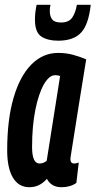

<svg xmlns="http://www.w3.org/2000/svg" viewBox="-20 -772 399 802"><path d="M237 10Q194 10 176 -25Q161 -8 143 1Q125 10 102 10Q58 10 34 -30Q10 -70 10 -144Q10 -272 36.5 -363Q63 -454 111 -502.5Q159 -551 223 -551Q256 -551 285.5 -543Q315 -535 340 -524Q321 -408 309 -332Q297 -256 290 -211.5Q283 -167 279.5 -145.5Q276 -124 275 -116.5Q274 -109 274 -108Q274 -89 290 -89Q298 -89 309 -93L299 -8Q274 10 237 10ZM175 -100 231 -454Q223 -458 211 -458Q185 -458 163 -419Q141 -380 127.5 -312.5Q114 -245 114 -158Q114 -89 145 -89Q161 -89 175 -100ZM223 -602Q179 -602 152.5 -619.5Q126 -637 126 -690Q126 -720 133 -752H191Q189 -744 188.5 -738Q188 -732 188 -725Q188 -704 198 -691Q208 -678 235 -678Q268 -678 282 -699Q296 -720 301 -752H359Q350 -669 318.5 -635.5Q287 -602 223 -602Z"/></svg>

Font: Georama Extra Condensed SemiBold
Style: Italic
Weight: 600
Width: 2
Italic angle: -9°
Designer: Jean-Baptiste Levee
Foundry: Production Type
Version: Version 1.000